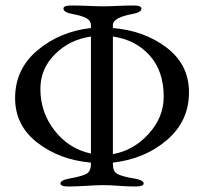

<svg xmlns="http://www.w3.org/2000/svg" viewBox="-20 -674 743 699"><path d="M311 -115V-541Q234 -530 180.5 -477Q127 -424 127 -350Q127 -265 179 -198.5Q231 -132 311 -115ZM391 -541V-113Q466 -126 521 -186.5Q576 -247 576 -322Q576 -415 525 -472Q474 -529 391 -541ZM311 -76V-82Q197 -92 116 -154.5Q35 -217 35 -317Q35 -422 116 -490.5Q197 -559 311 -572V-583Q311 -598 296 -607Q281 -616 244 -623Q211 -629 211 -643Q211 -654 240 -654Q268 -654 301.5 -652.5Q335 -651 357 -651Q377 -651 407.5 -652.5Q438 -654 466 -654Q495 -654 495 -643Q495 -629 462 -623Q391 -610 391 -583V-572Q507 -562 587.5 -500Q668 -438 668 -338Q668 -233 587.5 -164Q507 -95 391 -82V-76Q391 -50 407 -41Q423 -32 463 -25Q467 -24 470 -24Q503 -18 503 -6Q503 5 474 5Q446 5 412.5 2.5Q379 0 357 0Q332 0 294 2.5Q256 5 229 5Q200 5 200 -6Q200 -18 233 -24Q288 -34 299.5 -44.5Q311 -55 311 -76Z"/></svg>

Font: EB Garamond 08
Style: Regular
Weight: 400
Version: Version 0.016 ; ttfautohint (v1.5)